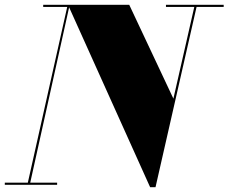

<svg xmlns="http://www.w3.org/2000/svg" viewBox="-60 -770 952 800"><path d="M-40 -9V0H178V-9H66L228 -739.5L565.5 10H588L759 -741H872V-750H631.5V-741H749.5L662.5 -359L478.5 -750H120V-741H220L56 -9Z"/></svg>

Font: Bodoni* 24pt Fatface
Style: Italic
Weight: 900
Italic angle: -13°
Version: Version 2.3